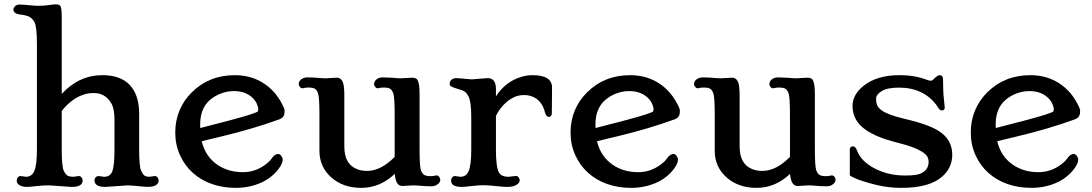

<svg xmlns="http://www.w3.org/2000/svg" viewBox="-20 -865 5097 896"><path d="M314.5 7.3 209 0Q177.7 0 147.7 3.7Q117.7 7.3 104.7 7.3Q91.8 7.3 82.3 4.2Q72.8 1 67.4 -3.4Q58.1 -11.2 58.1 -20.8Q58.1 -30.3 63.2 -36.9Q68.4 -43.5 76.7 -43.5L101.1 -40Q128.4 -40 140.1 -66.9Q152.3 -95.2 152.3 -167V-659.7Q152.3 -742.2 140.4 -762.5Q128.4 -782.7 112.3 -788.8Q96.2 -794.9 78.1 -796.9Q42.5 -799.8 42.5 -821.3Q42.5 -828.1 50 -835.9Q57.6 -843.8 70.8 -843.8Q84 -843.8 93.8 -842.8L114.3 -840.8Q145.5 -837.9 159.9 -837.9Q174.3 -837.9 185.5 -838.9L215.8 -842.3Q229.5 -844.7 238.5 -844.7Q247.6 -844.7 253.7 -843Q259.8 -841.3 262.7 -835Q268.1 -824.2 268.1 -781.2V-426.8Q349.1 -514.2 457.5 -514.2Q581.1 -514.2 616.7 -416.5Q629.4 -381.8 629.4 -334.5V-167Q629.4 -89.4 638.4 -69.1Q647.5 -48.8 656.2 -44.4Q665 -40 676.8 -40L702.6 -43.5Q710.9 -43.5 715.6 -36.6Q720.2 -29.8 720.2 -23.9Q720.2 -18.1 718.3 -12.9Q716.3 -7.8 710.9 -3.4Q693.4 10.7 648.4 5.9Q592.3 0 575.7 0L472.7 7.3Q430.7 7.3 422.9 -12.7Q420.9 -18.1 420.9 -24.2Q420.9 -30.3 426 -36.9Q431.2 -43.5 439.9 -43.5L465.8 -40Q494.6 -40 504.4 -66.2Q514.2 -92.3 514.2 -167V-306.2Q514.2 -358.9 499 -383.5Q483.9 -408.2 464.1 -419.4Q444.3 -430.7 418.2 -430.7Q392.1 -430.7 371.6 -424.1Q351.1 -417.5 332.5 -406.2Q295.9 -383.3 268.1 -347.2V-167Q268.1 -85.9 278.1 -66.7Q288.1 -47.4 298.3 -43.7Q308.6 -40 322.8 -40L347.2 -43.5Q355.5 -43.5 360.6 -36.9Q365.7 -30.3 365.7 -22.5Q365.7 7.3 314.5 7.3Z M874.5 -433.6Q955.6 -514.2 1075.7 -514.2Q1155.8 -514.2 1215.8 -472.7Q1259.3 -442.9 1288.1 -394.5Q1308.1 -359.4 1308.1 -349.9Q1308.1 -340.3 1307.4 -335.2Q1306.6 -330.1 1304.2 -325.2Q1298.8 -313.5 1283.7 -308.1Q1159.2 -262.7 1006.8 -226.6L921.4 -206.1Q938 -134.8 995.1 -95.7Q1045.4 -61.5 1113.8 -61.5Q1172.9 -61.5 1222.2 -99.6Q1237.8 -111.3 1246.6 -124Q1261.7 -146.5 1278.8 -146.5Q1289.6 -146.5 1297.4 -128.9Q1299.3 -124.5 1299.3 -120.6Q1299.3 -102.1 1280.3 -77.1Q1246.6 -32.7 1193.8 -10.5Q1141.1 11.7 1080.8 11.7Q1020.5 11.7 969.5 -6.1Q918.5 -23.9 880.4 -57.9Q842.3 -91.8 820.1 -140.6Q797.9 -189.5 797.9 -246.1Q797.9 -302.7 817.9 -350.1Q837.9 -397.5 874.5 -433.6ZM914.6 -267.6 1053.7 -303.7Q1178.2 -336.9 1183.6 -345.7Q1185.1 -348.6 1185.1 -357.2Q1185.1 -365.7 1178.2 -381.1Q1171.4 -396.5 1157.2 -409.7Q1124.5 -439.9 1072.3 -439.9Q1021 -439.9 975.6 -410.6Q914.1 -370.6 914.1 -284.7V-276.4Q914.1 -272 914.6 -267.6Z M1822.3 -53.7Q1753.4 11.7 1666 11.7Q1581.5 11.7 1526.4 -36.6Q1470.7 -85.9 1470.7 -161.1V-330.1Q1470.7 -412.1 1464.1 -429.7Q1457.5 -447.3 1447.5 -451.9Q1437.5 -456.5 1422.1 -456.5Q1406.7 -456.5 1401.4 -454.8Q1396 -453.1 1390.1 -453.1Q1384.3 -453.1 1379.2 -460Q1374 -466.8 1374 -471.9Q1374 -477.1 1376.2 -482.7Q1378.4 -488.3 1383.8 -493.2Q1397.5 -503.9 1413.8 -503.9Q1430.2 -503.9 1440.9 -503.2Q1451.7 -502.4 1462.4 -501.7Q1473.1 -501 1482.7 -500.2Q1492.2 -499.5 1497.6 -499.5L1551.8 -502.4Q1580.6 -502.4 1585 -458Q1586.9 -441.9 1586.9 -418.5V-180.7Q1586.9 -96.2 1649.9 -74.2Q1669.4 -67.4 1692.9 -67.4Q1757.3 -67.4 1821.8 -132.8V-329.6Q1821.8 -412.6 1815.2 -429.9Q1808.6 -447.3 1798.6 -451.9Q1788.6 -456.5 1773.2 -456.5Q1757.8 -456.5 1752.4 -454.8Q1747.1 -453.1 1741.2 -453.1Q1735.4 -453.1 1730.5 -460Q1725.6 -466.8 1725.6 -471.9Q1725.6 -477.1 1727.8 -482.7Q1730 -488.3 1735.4 -493.2Q1748 -503.9 1764.6 -503.9Q1781.2 -503.9 1792 -502.9L1813.5 -502Q1824.7 -501 1834.2 -500.2Q1843.8 -499.5 1849.1 -499.5L1902.8 -502.4Q1923.3 -502.4 1928.7 -491.2Q1938 -473.6 1938 -427.7V-172.9Q1938 -88.4 1944.3 -70.8Q1950.7 -53.2 1960.9 -48.1Q1971.2 -43 1986.8 -43Q2002.4 -43 2007.3 -44.7Q2012.2 -46.4 2018.3 -46.4Q2024.4 -46.4 2029.5 -39.6Q2034.7 -32.7 2034.7 -27.6Q2034.7 -22.5 2032.5 -16.8Q2030.3 -11.2 2024.4 -6.8Q2011.2 4.4 1994.6 4.4Q1978 4.4 1967.3 3.7Q1956.5 2.9 1945.8 2.2Q1935.1 1.5 1925.8 0.7Q1916.5 0 1910.6 0L1856.9 2.9Q1826.7 2.9 1822.3 -53.7Z M2134.3 7.3Q2085 7.3 2085 -22.5Q2085 -30.3 2090.1 -36.9Q2095.2 -43.5 2103.5 -43.5L2127.9 -40Q2155.8 -40 2167 -66.4Q2179.2 -94.7 2179.2 -167V-315.9Q2179.2 -387.2 2167.5 -412.6Q2155.8 -436.5 2139.6 -442.4Q2123.5 -448.2 2110.6 -451.9Q2097.7 -455.6 2088.1 -460.4Q2078.6 -465.3 2078.6 -471.9Q2078.6 -478.5 2080.1 -482.9Q2081.5 -487.3 2085 -491.2Q2093.3 -500.5 2110.4 -500.5L2182.1 -494.6L2255.9 -500.5Q2294.4 -500.5 2294.4 -449.7V-415.5Q2340.3 -485.8 2414.6 -506.8Q2439 -514.2 2465.3 -514.2Q2556.2 -514.2 2556.2 -456.1L2555.2 -335.4Q2555.2 -328.6 2551 -324Q2546.9 -319.3 2541.5 -319.3Q2528.8 -319.3 2522.9 -341.8Q2517.1 -364.3 2506.3 -380.1Q2495.6 -396 2481.9 -405.3Q2456.5 -421.4 2428 -421.4Q2399.4 -421.4 2379.9 -412.1Q2360.4 -402.8 2343.8 -388.7Q2311.5 -360.4 2294.4 -324.2V-167Q2294.4 -85.9 2308.1 -60.5Q2319.3 -40 2353.5 -40L2387.2 -43.9Q2395.5 -43.9 2400.4 -37.1Q2405.3 -30.3 2405.3 -23.9Q2405.3 -17.6 2401.1 -12.2Q2397 -6.8 2390.1 -2.4Q2368.2 11.2 2321.8 5.9Q2310.5 4.9 2299.3 3.9Q2243.2 -2.4 2215.3 0Q2187.5 2.4 2175.8 3.7Q2164.1 4.9 2154.3 6.1Q2144.5 7.3 2134.3 7.3Z M2719.2 -433.6Q2800.3 -514.2 2920.4 -514.2Q3000.5 -514.2 3060.5 -472.7Q3104 -442.9 3132.8 -394.5Q3152.8 -359.4 3152.8 -349.9Q3152.8 -340.3 3152.1 -335.2Q3151.4 -330.1 3148.9 -325.2Q3143.6 -313.5 3128.4 -308.1Q3003.9 -262.7 2851.6 -226.6L2766.1 -206.1Q2782.7 -134.8 2839.8 -95.7Q2890.1 -61.5 2958.5 -61.5Q3017.6 -61.5 3066.9 -99.6Q3082.5 -111.3 3091.3 -124Q3106.4 -146.5 3123.5 -146.5Q3134.3 -146.5 3142.1 -128.9Q3144 -124.5 3144 -120.6Q3144 -102.1 3125 -77.1Q3091.3 -32.7 3038.6 -10.5Q2985.8 11.7 2925.5 11.7Q2865.2 11.7 2814.2 -6.1Q2763.2 -23.9 2725.1 -57.9Q2687 -91.8 2664.8 -140.6Q2642.6 -189.5 2642.6 -246.1Q2642.6 -302.7 2662.6 -350.1Q2682.6 -397.5 2719.2 -433.6ZM2759.3 -267.6 2898.4 -303.7Q3022.9 -336.9 3028.3 -345.7Q3029.8 -348.6 3029.8 -357.2Q3029.8 -365.7 3022.9 -381.1Q3016.1 -396.5 3002 -409.7Q2969.2 -439.9 2917 -439.9Q2865.7 -439.9 2820.3 -410.6Q2758.8 -370.6 2758.8 -284.7V-276.4Q2758.8 -272 2759.3 -267.6Z M3667 -53.7Q3598.1 11.7 3510.7 11.7Q3426.3 11.7 3371.1 -36.6Q3315.4 -85.9 3315.4 -161.1V-330.1Q3315.4 -412.1 3308.8 -429.7Q3302.2 -447.3 3292.2 -451.9Q3282.2 -456.5 3266.8 -456.5Q3251.5 -456.5 3246.1 -454.8Q3240.7 -453.1 3234.9 -453.1Q3229 -453.1 3223.9 -460Q3218.8 -466.8 3218.8 -471.9Q3218.8 -477.1 3220.9 -482.7Q3223.1 -488.3 3228.5 -493.2Q3242.2 -503.9 3258.5 -503.9Q3274.9 -503.9 3285.6 -503.2Q3296.4 -502.4 3307.1 -501.7Q3317.9 -501 3327.4 -500.2Q3336.9 -499.5 3342.3 -499.5L3396.5 -502.4Q3425.3 -502.4 3429.7 -458Q3431.6 -441.9 3431.6 -418.5V-180.7Q3431.6 -96.2 3494.6 -74.2Q3514.2 -67.4 3537.6 -67.4Q3602.1 -67.4 3666.5 -132.8V-329.6Q3666.5 -412.6 3659.9 -429.9Q3653.3 -447.3 3643.3 -451.9Q3633.3 -456.5 3617.9 -456.5Q3602.5 -456.5 3597.2 -454.8Q3591.8 -453.1 3585.9 -453.1Q3580.1 -453.1 3575.2 -460Q3570.3 -466.8 3570.3 -471.9Q3570.3 -477.1 3572.5 -482.7Q3574.7 -488.3 3580.1 -493.2Q3592.8 -503.9 3609.4 -503.9Q3626 -503.9 3636.7 -502.9L3658.2 -502Q3669.4 -501 3679 -500.2Q3688.5 -499.5 3693.8 -499.5L3747.6 -502.4Q3768.1 -502.4 3773.4 -491.2Q3782.7 -473.6 3782.7 -427.7V-172.9Q3782.7 -88.4 3789.1 -70.8Q3795.4 -53.2 3805.7 -48.1Q3815.9 -43 3831.5 -43Q3847.2 -43 3852.1 -44.7Q3856.9 -46.4 3863 -46.4Q3869.1 -46.4 3874.3 -39.6Q3879.4 -32.7 3879.4 -27.6Q3879.4 -22.5 3877.2 -16.8Q3875 -11.2 3869.1 -6.8Q3856 4.4 3839.4 4.4Q3822.8 4.4 3812 3.7Q3801.3 2.9 3790.5 2.2Q3779.8 1.5 3770.5 0.7Q3761.2 0 3755.4 0L3701.7 2.9Q3671.4 2.9 3667 -53.7Z M4364.7 -514.2Q4380.9 -514.2 4380.9 -493.2Q4380.9 -437 4384.8 -403.8Q4388.7 -370.6 4388.7 -363.3Q4388.7 -349.6 4375 -349.6Q4363.8 -349.6 4353.5 -370.1Q4292 -456.1 4175.3 -456.1Q4120.6 -456.1 4094.5 -439.9Q4068.4 -423.8 4068.4 -404.3Q4068.4 -384.8 4074.2 -372.3Q4080.1 -359.9 4095.7 -349.1Q4125.5 -328.6 4196.3 -311.8Q4267.1 -294.9 4308.1 -279.3Q4349.1 -263.7 4374.5 -244.1Q4423.8 -206.1 4423.8 -142.6Q4423.8 -82.5 4377 -41Q4317.9 11.7 4187 11.7Q4128.9 11.7 4073.7 -1Q3978 -23.9 3945.8 -46.4V-168.5Q3945.8 -173.8 3949.7 -178Q3953.6 -182.1 3960.4 -182.1Q3972.7 -182.1 3980.5 -160.2Q3988.3 -138.2 4009 -116.9Q4029.8 -95.7 4059.6 -80.1Q4123 -45.9 4203.6 -45.9Q4258.3 -45.9 4278.1 -55.9Q4297.9 -65.9 4305.7 -79.1Q4313.5 -92.3 4313.5 -108.9Q4313.5 -125.5 4305.9 -136.5Q4298.3 -147.5 4280.8 -158.2Q4245.6 -179.7 4175.5 -197.3Q4105.5 -214.8 4065.7 -233.4Q4025.9 -252 4002 -273.4Q3958.5 -313 3958.5 -370.6Q3958.5 -424.3 4012.2 -466.3Q4074.2 -514.2 4177.7 -514.2Q4250 -514.2 4306.2 -492.2Q4316.9 -488.3 4323 -488.3Q4329.1 -488.3 4333.5 -492.2L4342.8 -501Q4356.4 -514.2 4364.7 -514.2Z M4586.9 -433.6Q4668 -514.2 4788.1 -514.2Q4868.2 -514.2 4928.2 -472.7Q4971.7 -442.9 5000.5 -394.5Q5020.5 -359.4 5020.5 -349.9Q5020.5 -340.3 5019.8 -335.2Q5019 -330.1 5016.6 -325.2Q5011.2 -313.5 4996.1 -308.1Q4871.6 -262.7 4719.2 -226.6L4633.8 -206.1Q4650.4 -134.8 4707.5 -95.7Q4757.8 -61.5 4826.2 -61.5Q4885.3 -61.5 4934.6 -99.6Q4950.2 -111.3 4959 -124Q4974.1 -146.5 4991.2 -146.5Q5002 -146.5 5009.8 -128.9Q5011.7 -124.5 5011.7 -120.6Q5011.7 -102.1 4992.7 -77.1Q4959 -32.7 4906.2 -10.5Q4853.5 11.7 4793.2 11.7Q4732.9 11.7 4681.9 -6.1Q4630.9 -23.9 4592.8 -57.9Q4554.7 -91.8 4532.5 -140.6Q4510.3 -189.5 4510.3 -246.1Q4510.3 -302.7 4530.3 -350.1Q4550.3 -397.5 4586.9 -433.6ZM4627 -267.6 4766.1 -303.7Q4890.6 -336.9 4896 -345.7Q4897.5 -348.6 4897.5 -357.2Q4897.5 -365.7 4890.6 -381.1Q4883.8 -396.5 4869.6 -409.7Q4836.9 -439.9 4784.7 -439.9Q4733.4 -439.9 4688 -410.6Q4626.5 -370.6 4626.5 -284.7V-276.4Q4626.5 -272 4627 -267.6Z"/></svg>

Font: Stoke
Style: Regular
Weight: 400
Designer: Nicole Fally
Foundry: Nicole Fally
Version: Version 1.002